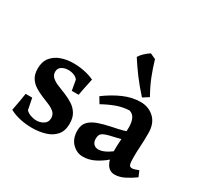

<svg xmlns="http://www.w3.org/2000/svg" viewBox="-149 -907 1169 1114"><g transform="rotate(30 435.5 -350.0)"><path d="M31 -24Q38 -62 43 -87.5Q48 -113 52 -143H96L111 -67Q124 -54 143.5 -47Q163 -40 182 -40Q208 -40 229.5 -53.5Q251 -67 251 -94Q251 -118 235.5 -132.5Q220 -147 196 -157Q172 -167 145 -178Q118 -189 93.5 -204.5Q69 -220 54 -244Q39 -268 39 -306Q39 -352 62 -380.5Q85 -409 122.5 -422.5Q160 -436 205 -436Q242 -436 278.5 -428.5Q315 -421 344 -407Q337 -372 331 -345.5Q325 -319 321 -292H275L263 -360Q254 -373 236.5 -380Q219 -387 199 -387Q172 -387 154 -375Q136 -363 136 -340Q136 -318 152 -303.5Q168 -289 194 -278.5Q220 -268 248.5 -256.5Q277 -245 302.5 -228.5Q328 -212 344 -186Q360 -160 360 -120Q360 -72 335.5 -43.5Q311 -15 270 -2.5Q229 10 181 10Q143 10 104 2Q65 -6 31 -24Z M655 -436Q709 -436 746 -401Q783 -366 783 -302Q783 -248 780.5 -211.5Q778 -175 778 -139Q778 -105 782 -91Q786 -77 802 -77Q810 -77 820.5 -80.5Q831 -84 845 -89L861 -51Q831 -29 797.5 -12Q764 5 732 5Q699 5 680 -24Q661 -53 661 -103Q661 -151 664.5 -196Q668 -241 668 -274Q668 -308 657.5 -331Q647 -354 622 -361Q578 -359 537 -344Q496 -329 453 -305L429 -345Q484 -386 541 -411Q598 -436 655 -436ZM727 -269 678 -197Q653 -191 632.5 -185.5Q612 -180 596 -177Q563 -169 548.5 -158.5Q534 -148 534 -121Q534 -99 546 -86.5Q558 -74 578 -74Q605 -74 640 -95.5Q675 -117 704 -151L714 -105Q696 -83 666 -57Q636 -31 598.5 -12Q561 7 520 7Q480 7 449 -24Q418 -55 418 -109Q418 -147 438.5 -169Q459 -191 495.5 -204Q532 -217 581 -227Q615 -233 651 -243Q687 -253 727 -269ZM564 -710Q573 -706 583 -701Q593 -696 601 -693Q616 -641 635.5 -591.5Q655 -542 686 -487L647 -462Q600 -514 566.5 -559Q533 -604 503 -651Q515 -670 531 -684.5Q547 -699 564 -710Z"/></g></svg>

Font: Ruwudu SemiBold
Style: Regular
Weight: 600
Designer: Becca Hirsbrunner Spalinger
Foundry: SIL International
Version: Version 3.000